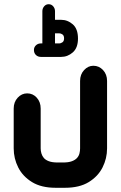

<svg xmlns="http://www.w3.org/2000/svg" viewBox="-20 -716 573 911"><path d="M181 -510V-663Q181 -676 189.5 -686Q198 -696 211 -696Q224 -696 232.5 -686Q241 -676 241 -663V-622H270Q301 -622 325.5 -600.5Q350 -579 350 -533Q350 -489 325.5 -467.5Q301 -446 270 -446H174Q160 -446 150.5 -455Q141 -464 141 -479Q141 -492 150.5 -501Q160 -510 174 -510ZM241 -558V-510H260Q269 -510 276.5 -515.5Q284 -521 284 -534Q284 -547 276.5 -552.5Q269 -558 260 -558ZM288 175H244Q176 175 132 148Q88 121 66.5 78.5Q45 36 45 -12V-201Q45 -232 64 -252.5Q83 -273 109 -273Q136 -273 154.5 -252.5Q173 -232 173 -201V-12Q173 0 176.5 12Q180 24 188 33.5Q196 43 212 49Q228 55 254 55H279Q305 55 321 49Q337 43 345.5 33.5Q354 24 357 12Q360 0 360 -12V-332Q360 -363 379 -383.5Q398 -404 423 -404Q450 -404 469 -383.5Q488 -363 488 -332V-12Q488 36 466.5 78.5Q445 121 401 148Q357 175 288 175Z"/></svg>

Font: Beiruti ExtraBold
Style: Regular
Weight: 800
Designer: Arlette Boutros
Foundry: Boutros
Version: Version 1.41